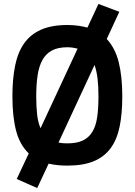

<svg xmlns="http://www.w3.org/2000/svg" viewBox="-20 -830 686 975"><path d="M322 11Q295 11 271.5 8.5Q248 6 227 1L169 125L65 79L126 -51Q80 -95 61.5 -167Q43 -239 43 -341Q43 -428 56.5 -495.5Q70 -563 102 -609Q134 -655 188 -679Q242 -703 322 -703Q351 -703 376 -699.5Q401 -696 424 -690L480 -810L586 -770L522 -632Q565 -586 583 -513.5Q601 -441 601 -341Q601 -253 587.5 -187Q574 -121 541.5 -77Q509 -33 455.5 -11Q402 11 322 11ZM164 -341Q164 -289 168.5 -248.5Q173 -208 186 -179L374 -583Q363 -586 349.5 -588Q336 -590 322 -590Q274 -590 243.5 -573.5Q213 -557 195.5 -525.5Q178 -494 171 -447.5Q164 -401 164 -341ZM322 -102Q370 -102 400.5 -116.5Q431 -131 449 -160.5Q467 -190 473.5 -235Q480 -280 480 -341Q480 -390 475.5 -429.5Q471 -469 460 -500L277 -106Q294 -102 322 -102Z"/></svg>

Font: Panefresco 800wt
Style: Regular
Weight: 800
Designer: Campivisivi
Foundry: Campivisivi & Chank Co
Version: Version 1.001